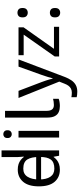

<svg xmlns="http://www.w3.org/2000/svg" viewBox="727 -1528 1040 2535"><g transform="rotate(-90 1247.5 -260.0)"><path d="M104 -238V-303H480V-238ZM275 10Q175 10 115 -59.5Q55 -129 55 -267Q55 -405 115.5 -475.5Q176 -546 276 -546Q318 -546 349 -535.5Q380 -525 403 -507Q426 -489 442 -467H448Q447 -480 444.5 -505.5Q442 -531 442 -546V-760H530V0H459L446 -72H442Q426 -49 403 -30.5Q380 -12 348.5 -1Q317 10 275 10ZM289 -63Q374 -63 408.5 -109.5Q443 -156 443 -250V-266Q443 -366 410 -419.5Q377 -473 288 -473Q217 -473 181.5 -416.5Q146 -360 146 -265Q146 -169 181.5 -116Q217 -63 289 -63Z M788 -536V0H700V-536ZM745 -737Q765 -737 780.5 -723.5Q796 -710 796 -681Q796 -653 780.5 -639Q765 -625 745 -625Q723 -625 708 -639Q693 -653 693 -681Q693 -710 708 -723.5Q723 -737 745 -737Z M1116 10Q1072 10 1037.5 -4.5Q1003 -19 983 -55.5Q963 -92 963 -157V-714H1052V-165Q1052 -117 1070.5 -93Q1089 -69 1129 -69Q1151 -69 1174.5 -72.5Q1198 -76 1211 -80V-6Q1197 1 1169.5 5.5Q1142 10 1116 10Z M1222 -536H1316L1432 -231Q1442 -204 1450.5 -179Q1459 -154 1466 -130.5Q1473 -107 1477 -85H1481Q1487 -110 1500 -150.5Q1513 -191 1527 -232L1636 -536H1731L1500 74Q1481 124 1455.5 161.5Q1430 199 1393.5 219.5Q1357 240 1305 240Q1281 240 1263 237.5Q1245 235 1232 232V162Q1243 164 1258.5 166Q1274 168 1291 168Q1322 168 1344.5 156.5Q1367 145 1383 123.5Q1399 102 1410 73L1438 2Z M2162 0H1770V-58L2058 -468H1787V-536H2155V-470L1871 -68H2162Z M2348 -414Q2322 -414 2304 -430Q2286 -446 2286 -482Q2286 -520 2304 -535Q2322 -550 2348 -550Q2374 -550 2392 -535Q2410 -520 2410 -482Q2410 -446 2392 -430Q2374 -414 2348 -414ZM2348 14Q2322 14 2304 -2Q2286 -18 2286 -54Q2286 -92 2304 -107Q2322 -122 2348 -122Q2374 -122 2392 -107Q2410 -92 2410 -54Q2410 -18 2392 -2Q2374 14 2348 14Z"/></g></svg>

Font: hexubangla05
Style: Book
Weight: 400
Designer: Jelle Bosma - Monotype Design Team
Foundry: Monotype Imaging Inc.
Version: Version 2.003